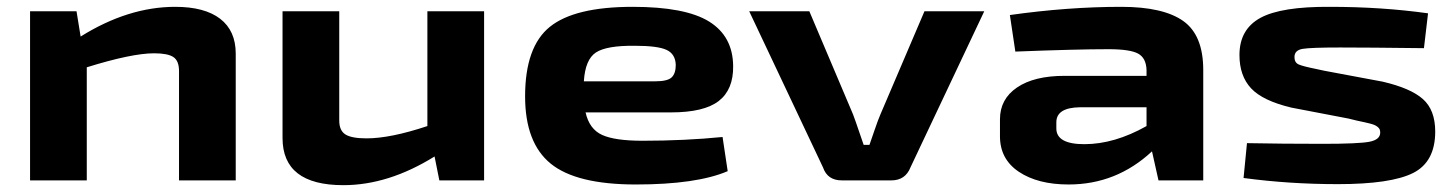

<svg xmlns="http://www.w3.org/2000/svg" viewBox="-20 -528 4261 562"><path d="M493 -508Q579 -508 624.5 -473Q670 -438 670 -371V0H504V-320Q504 -350 487.5 -361Q471 -372 431 -372Q366 -372 234 -331V0H68V-495H204L216 -421Q355 -508 493 -508Z M1397 -495V0H1266L1252 -70Q1117 14 985 14Q807 14 807 -124V-495H973V-175Q973 -146 991 -134.5Q1009 -123 1053 -123Q1123 -123 1231 -159V-495Z M1861 -116Q1984 -116 2095 -127L2110 -27Q2019 12 1841 12Q1667 12 1592 -49Q1517 -110 1517 -246Q1517 -391 1589.5 -449.5Q1662 -508 1832 -508Q1986 -508 2055.5 -465Q2125 -422 2126 -335Q2127 -266 2084 -232.5Q2041 -199 1944 -199H1694Q1705 -150 1742.5 -133Q1780 -116 1861 -116ZM1839 -394Q1756 -395 1724.5 -374.5Q1693 -354 1689 -290H1898Q1934 -290 1946 -301.5Q1958 -313 1958 -338Q1957 -370 1931 -382Q1905 -394 1839 -394Z M2861 -495 2645 -38Q2630 0 2589 0H2444Q2402 0 2389 -38L2173 -495H2349L2477 -193Q2479 -189 2508 -104H2525Q2529 -115 2539.5 -146Q2550 -177 2557 -193L2686 -495Z M3262 -508Q3385 -508 3443.5 -466.5Q3502 -425 3502 -323V0H3371L3352 -85Q3248 12 3108 12Q3018 12 2962.5 -25Q2907 -62 2907 -129V-179Q2907 -238 2957 -272Q3007 -306 3096 -306H3336V-323Q3335 -358 3311.5 -371Q3288 -384 3224 -384Q3131 -384 2952 -377L2936 -484Q3106 -508 3262 -508ZM3072 -170V-152Q3072 -106 3154 -106Q3242 -106 3336 -159V-214H3141Q3072 -213 3072 -170Z M3873 -508Q4024 -508 4160 -489L4148 -387Q3984 -389 3903 -389Q3817 -389 3793 -385Q3769 -381 3769 -361Q3769 -345 3781 -339.5Q3793 -334 3833 -326Q3848 -323 3856 -321L4027 -289Q4109 -270 4145 -238Q4181 -206 4181 -143Q4181 -54 4116 -21.5Q4051 11 3896 11Q3754 11 3620 -7L3630 -109Q3734 -107 3852 -107Q3956 -107 3988 -113Q4020 -119 4020 -140Q4020 -145 4018.5 -149Q4017 -153 4012.5 -156.5Q4008 -160 4003.5 -162Q3999 -164 3989.5 -166.5Q3980 -169 3972.5 -170.5Q3965 -172 3951.5 -175Q3938 -178 3927 -181L3760 -213Q3676 -233 3642 -269.5Q3608 -306 3608 -367Q3608 -442 3669 -475.5Q3730 -509 3873 -508Z"/></svg>

Font: Exo 2 Expanded
Style: Bold
Weight: 700
Width: 7
Designer: Natanael Gama
Version: Version 1.001;PS 001.001;hotconv 1.0.70;makeotf.lib2.5.58329